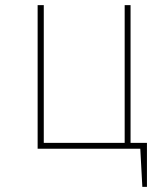

<svg xmlns="http://www.w3.org/2000/svg" viewBox="-20 -581 658 750"><path d="M490 -23V-561H467V-23H151V-561H127V0H528L536 149H554V-23Z"/></svg>

Font: Glow Sans SC Normal Thin
Style: Regular
Weight: 100
Designer: Ryoko NISHIZUKA (kana, bopomofo & ideographs); Paul D. Hunt (Latin, Greek & Cyrillic); Sandoll Communications, Soo-young
Version: Version 0.93